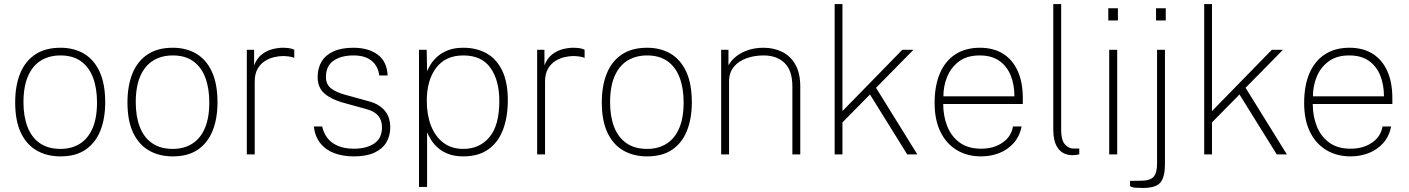

<svg xmlns="http://www.w3.org/2000/svg" viewBox="-20 -763 6962 949"><path d="M279 10Q212 10 161.5 -19Q111 -48 83 -107.2Q55 -166.5 55 -257Q55 -338 79.2 -398.8Q103.5 -459.5 153.2 -493.2Q203 -527 279 -527Q345.5 -527 395 -497.8Q444.5 -468.5 472.2 -408.8Q500 -349 500 -257Q500 -177 476 -117Q452 -57 403.2 -23.5Q354.5 10 279 10ZM279 -27Q333.5 -27 374 -52Q414.5 -77 437 -128Q459.5 -179 459.5 -257Q459.5 -326.5 440 -378.8Q420.5 -431 380.5 -460Q340.5 -489 279 -489Q224 -489 182.8 -464Q141.5 -439 118.8 -387.5Q96 -336 96 -257Q96 -188 115.8 -136.2Q135.5 -84.5 176.2 -55.8Q217 -27 279 -27Z M834 10Q767 10 716.5 -19Q666 -48 638 -107.2Q610 -166.5 610 -257Q610 -338 634.2 -398.8Q658.5 -459.5 708.2 -493.2Q758 -527 834 -527Q900.5 -527 950 -497.8Q999.5 -468.5 1027.2 -408.8Q1055 -349 1055 -257Q1055 -177 1031 -117Q1007 -57 958.2 -23.5Q909.5 10 834 10ZM834 -27Q888.5 -27 929 -52Q969.5 -77 992 -128Q1014.5 -179 1014.5 -257Q1014.5 -326.5 995 -378.8Q975.5 -431 935.5 -460Q895.5 -489 834 -489Q779 -489 737.8 -464Q696.5 -439 673.8 -387.5Q651 -336 651 -257Q651 -188 670.8 -136.2Q690.5 -84.5 731.2 -55.8Q772 -27 834 -27Z M1200 0V-517H1236V-440Q1249.5 -475 1273.8 -493.8Q1298 -512.5 1326 -519.8Q1354 -527 1378.5 -527Q1394 -527 1409.5 -524.8Q1425 -522.5 1434.5 -517V-477Q1424 -482 1406.8 -484Q1389.5 -486 1378.5 -486Q1360 -486 1336.2 -480.8Q1312.5 -475.5 1290.2 -461.8Q1268 -448 1253.5 -423.2Q1239 -398.5 1239 -360V0Z M1729 10Q1675 10 1632.2 -6Q1589.5 -22 1563.2 -55Q1537 -88 1531 -138H1572.5Q1579.5 -105 1598.8 -80.2Q1618 -55.5 1650.8 -41.8Q1683.5 -28 1729 -28Q1791.5 -28 1829.8 -53.8Q1868 -79.5 1868 -133Q1868 -169 1849.5 -190.8Q1831 -212.5 1795.5 -222.5L1672.5 -256.5Q1616 -272.5 1583 -301.5Q1550 -330.5 1550 -382Q1550 -425.5 1569.2 -458Q1588.5 -490.5 1627.8 -508.8Q1667 -527 1727 -527Q1800 -527 1846.2 -493.5Q1892.5 -460 1896 -390H1854.5Q1849.5 -434.5 1817.8 -461.8Q1786 -489 1727 -489Q1666 -489 1628.5 -463Q1591 -437 1591 -382Q1591 -347 1615.2 -327.2Q1639.5 -307.5 1683 -295.5L1806 -261.5Q1834.5 -253.5 1854 -240.5Q1873.5 -227.5 1885.8 -211Q1898 -194.5 1903.5 -175Q1909 -155.5 1909 -135Q1909 -91.5 1889.5 -59Q1870 -26.5 1830.2 -8.2Q1790.5 10 1729 10Z M2051 161V-517H2089L2091 -411Q2096.5 -425 2108.5 -444.5Q2120.5 -464 2141.5 -483Q2162.5 -502 2194 -514.5Q2225.5 -527 2270 -527Q2336 -527 2385.5 -499Q2435 -471 2462.5 -413.5Q2490 -356 2490 -268Q2490 -184.5 2466.2 -122Q2442.5 -59.5 2393.8 -24.8Q2345 10 2270 10Q2225.5 10 2194 -2.8Q2162.5 -15.5 2141.8 -35Q2121 -54.5 2109 -74.5Q2097 -94.5 2091 -109.5V161ZM2270 -27Q2350.5 -27 2399.2 -85.2Q2448 -143.5 2448 -264Q2448 -365.5 2404.5 -427.2Q2361 -489 2270 -489Q2182.5 -489 2136 -428Q2089.5 -367 2089.5 -264Q2089.5 -195.5 2110.2 -142Q2131 -88.5 2171.2 -57.8Q2211.5 -27 2270 -27Z M2635 0V-517H2671V-440Q2684.5 -475 2708.8 -493.8Q2733 -512.5 2761 -519.8Q2789 -527 2813.5 -527Q2829 -527 2844.5 -524.8Q2860 -522.5 2869.5 -517V-477Q2859 -482 2841.8 -484Q2824.5 -486 2813.5 -486Q2795 -486 2771.2 -480.8Q2747.5 -475.5 2725.2 -461.8Q2703 -448 2688.5 -423.2Q2674 -398.5 2674 -360V0Z M3178.5 10Q3111.5 10 3061 -19Q3010.5 -48 2982.5 -107.2Q2954.5 -166.5 2954.5 -257Q2954.5 -338 2978.8 -398.8Q3003 -459.5 3052.8 -493.2Q3102.5 -527 3178.5 -527Q3245 -527 3294.5 -497.8Q3344 -468.5 3371.8 -408.8Q3399.5 -349 3399.5 -257Q3399.5 -177 3375.5 -117Q3351.5 -57 3302.8 -23.5Q3254 10 3178.5 10ZM3178.5 -27Q3233 -27 3273.5 -52Q3314 -77 3336.5 -128Q3359 -179 3359 -257Q3359 -326.5 3339.5 -378.8Q3320 -431 3280 -460Q3240 -489 3178.5 -489Q3123.5 -489 3082.2 -464Q3041 -439 3018.2 -387.5Q2995.5 -336 2995.5 -257Q2995.5 -188 3015.2 -136.2Q3035 -84.5 3075.8 -55.8Q3116.5 -27 3178.5 -27Z M3544.5 0V-517H3580.5V-440Q3594 -464.5 3618.8 -484.2Q3643.5 -504 3678 -515.5Q3712.5 -527 3754 -527Q3805 -527 3846.2 -506.5Q3887.5 -486 3911.5 -443.5Q3935.5 -401 3935.5 -335V0H3896.5V-335Q3896.5 -414 3858.2 -451.5Q3820 -489 3754 -489Q3708.5 -489 3669.5 -475Q3630.5 -461 3607 -432.5Q3583.5 -404 3583.5 -360V0Z M4514 0H4464L4280 -296L4144 -158V0H4105.5V-743H4144V-214L4440 -517H4495L4310 -329Z M4642 -249Q4642 -190.5 4661.5 -140.2Q4681 -90 4722.5 -59Q4764 -28 4829.5 -28Q4891 -28 4934.5 -57.5Q4978 -87 4987 -138H5029.5Q5019.5 -88 4989.5 -55Q4959.5 -22 4917.8 -6Q4876 10 4829.5 10Q4761.5 10 4709.8 -20.8Q4658 -51.5 4628.8 -110.5Q4599.5 -169.5 4599.5 -254Q4599.5 -339.5 4625.8 -400.8Q4652 -462 4702.2 -494.5Q4752.5 -527 4823.5 -527Q4890.5 -527 4937.8 -497.5Q4985 -468 5010.2 -412.2Q5035.5 -356.5 5035.5 -277V-249ZM4643 -287H4994Q4994 -344.5 4975.5 -390.2Q4957 -436 4919 -462.5Q4881 -489 4822.5 -489Q4759 -489 4719.2 -458.8Q4679.5 -428.5 4661 -382Q4642.5 -335.5 4643 -287Z M5282 4Q5256 4 5237.8 -5.5Q5219.5 -15 5208 -32Q5196.5 -49 5191.2 -71.8Q5186 -94.5 5186 -121V-743H5225V-121Q5225 -71 5243.2 -50Q5261.5 -29 5283 -29H5314.5V0Q5306 2 5296.8 3Q5287.5 4 5282 4Z M5502 -517V0H5462.5V-517ZM5505.5 -722V-662H5458V-722Z M5738 50Q5738 110 5716.5 138Q5695 166 5628.5 166Q5584.5 166 5575 161.5Q5565.5 157 5565.5 157V131L5627.5 130Q5666 129 5682.5 110.2Q5699 91.5 5699 45V-517H5738ZM5742 -722V-662H5694V-722Z M6340.5 0H6290.5L6106.5 -296L5970.5 -158V0H5932V-743H5970.5V-214L6266.5 -517H6321.5L6136.5 -329Z M6468.5 -249Q6468.5 -190.5 6488 -140.2Q6507.5 -90 6549 -59Q6590.5 -28 6656 -28Q6717.5 -28 6761 -57.5Q6804.5 -87 6813.5 -138H6856Q6846 -88 6816 -55Q6786 -22 6744.2 -6Q6702.5 10 6656 10Q6588 10 6536.2 -20.8Q6484.5 -51.5 6455.2 -110.5Q6426 -169.5 6426 -254Q6426 -339.5 6452.2 -400.8Q6478.5 -462 6528.8 -494.5Q6579 -527 6650 -527Q6717 -527 6764.2 -497.5Q6811.5 -468 6836.8 -412.2Q6862 -356.5 6862 -277V-249ZM6469.5 -287H6820.5Q6820.5 -344.5 6802 -390.2Q6783.5 -436 6745.5 -462.5Q6707.5 -489 6649 -489Q6585.5 -489 6545.8 -458.8Q6506 -428.5 6487.5 -382Q6469 -335.5 6469.5 -287Z"/></svg>

Font: Public Sans Thin
Style: Regular
Weight: 100
Designer: The Public Sans project authors (U.S. Web Design System). Libre Franklin designed by Pablo Impallari and Rodrigo Fuenzal
Version: Version 1.008